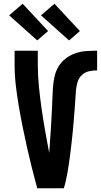

<svg xmlns="http://www.w3.org/2000/svg" viewBox="-20 -1006 540 1026"><path d="M179 0Q164 -54 150.5 -108.5Q137 -163 124.5 -218Q112 -273 101 -328Q90 -383 80.5 -438.5Q71 -494 64.5 -549.5Q58 -605 58 -662V-735H182V-662Q182 -602 188 -542.5Q194 -483 202.5 -423.5Q211 -364 221.5 -305.5Q232 -247 243 -188Q245 -217 247 -246.5Q249 -276 251 -305Q253 -334 254.5 -363.5Q256 -393 257.5 -422Q259 -451 260 -480.5Q261 -510 263 -539Q265 -568 271.5 -597Q278 -626 293 -651Q308 -676 332 -694Q356 -712 383.5 -721.5Q411 -731 440.5 -733Q470 -735 499 -735V-630Q477 -630 455 -625Q433 -620 417 -604.5Q401 -589 394.5 -567.5Q388 -546 386 -524Q384 -502 383 -480Q382 -458 380 -436Q378 -414 376.5 -392Q375 -370 373 -348.5Q371 -327 369 -305Q367 -283 364.5 -261Q362 -239 359.5 -217Q357 -195 354 -173Q351 -151 348 -129.5Q345 -108 341 -86Q337 -64 332.5 -42.5Q328 -21 321 0ZM349 -790 199 -924 271 -986 407 -840ZM179 -790 29 -924 101 -986 237 -840Z"/></svg>

Font: Iosevka Curly Extrabold
Style: Regular
Weight: 800
Monospace: yes
Designer: Belleve Invis
Foundry: Belleve Invis
Version: Version 22.1.2; ttfautohint (v1.8.4)